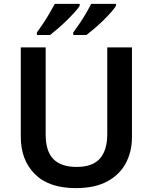

<svg xmlns="http://www.w3.org/2000/svg" viewBox="-20 -958 787 988"><path d="M659 -252Q659 -178 627.5 -118.5Q596 -59 532 -24.5Q468 10 370 10Q231 10 159 -62.5Q87 -135 87 -254V-714H215V-267Q215 -179 255 -139Q295 -99 374 -99Q457 -99 494.5 -142.5Q532 -186 532 -268V-714H659ZM577 -928Q569 -915 551.5 -895Q534 -875 511.5 -853Q489 -831 466 -811.5Q443 -792 425 -778H357V-791Q371 -810 388.5 -835.5Q406 -861 422 -888.5Q438 -916 449 -938H577ZM390 -928Q382 -915 364 -895Q346 -875 323.5 -853Q301 -831 278.5 -811.5Q256 -792 238 -778H170V-791Q184 -810 201 -835.5Q218 -861 234 -888.5Q250 -916 262 -938H390Z"/></svg>

Font: Noto Sans Gujarati UI SemiBold
Style: Regular
Weight: 600
Designer: Jelle Bosma - Monotype Design Team, Universal Thirst
Foundry: Monotype Imaging Inc.
Version: Version 2.106; ttfautohint (v1.8.4.7-5d5b)